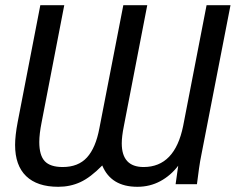

<svg xmlns="http://www.w3.org/2000/svg" viewBox="-20 -708 906 738"><path d="M508 10Q407 10 373 -72Q328 -26 289 -8Q250 10 204 10Q123 10 80.5 -31Q38 -72 38 -151Q38 -168 40.5 -190.5Q43 -213 48 -239L135 -688H227L140 -238Q131 -193 131 -162Q131 -111 152 -88.5Q173 -66 221 -66Q281 -66 314.5 -103Q348 -140 362 -215L454 -688H546L456 -223Q448 -183 448 -157Q448 -66 532 -66Q652 -66 684 -224L774 -688H866L754 -113Q749 -89 745 -60.5Q741 -32 737 0H655L665 -71Q636 -33 596 -11.5Q556 10 508 10Z"/></svg>

Font: Libra Sans Modern
Style: Italic
Weight: 400
Italic angle: -12°
Foundry: Stefan Peev, Context Ltd
Version: Version 1.000